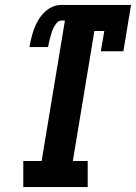

<svg xmlns="http://www.w3.org/2000/svg" viewBox="-20 -755 549 775"><path d="M74 0V-105H148L242 -672H227Q217 -672 209.5 -663Q202 -654 197 -644.5Q192 -635 189 -625Q186 -615 183 -605Q180 -595 178 -585Q176 -575 174 -565H99Q102 -583 106.5 -601.5Q111 -620 117.5 -638Q124 -656 134 -673Q144 -690 158.5 -704.5Q173 -719 190.5 -727Q208 -735 227 -735H509L478 -548H387L401 -630H361L274 -105H334V0Z"/></svg>

Font: Iosevka Curly Slab Extrabold
Style: Italic
Weight: 800
Italic angle: -9°
Monospace: yes
Designer: Belleve Invis
Foundry: Belleve Invis
Version: Version 22.1.2; ttfautohint (v1.8.4)